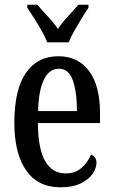

<svg xmlns="http://www.w3.org/2000/svg" viewBox="-20 -786 482 816"><path d="M237 10Q141 10 91 -62Q41 -134 41 -264Q41 -405 90 -476Q139 -547 228 -547Q311 -547 358 -485Q405 -423 405 -305V-263H141Q142 -153 172 -101Q202 -49 259 -49Q300 -49 326.5 -72.5Q353 -96 367 -129Q377 -125 383.5 -116.5Q390 -108 390 -94Q390 -72 374 -48Q358 -24 324 -7Q290 10 237 10ZM307 -314Q307 -395 289.5 -444.5Q272 -494 231 -494Q189 -494 166.5 -447.5Q144 -401 142 -314ZM181 -606Q172 -629 157 -655.5Q142 -682 125.5 -708Q109 -734 96 -753V-766H139Q159 -742 183.5 -716Q208 -690 226 -663Q244 -690 268.5 -716Q293 -742 313 -766H356V-753Q343 -734 327 -708Q311 -682 296 -655.5Q281 -629 272 -606Z"/></svg>

Font: Noto Serif Myanmar ExtraCondensed Medium
Style: Regular
Weight: 500
Width: 2
Designer: Ben Mitchell and the Monotype Design Team
Foundry: Monotype Imaging Inc.
Version: Version 2.106; ttfautohint (v1.8.4.7-5d5b)